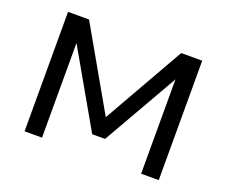

<svg xmlns="http://www.w3.org/2000/svg" viewBox="-115 -885 1258 1065"><g transform="rotate(20 514.0 -352.5)"><path d="M118 0V-705H242L516 -225H513L786 -705H910V0H806V-557L552 -113H476L222 -557H221V0Z"/></g></svg>

Font: Nunito Sans 7pt SemiExpanded Medium
Style: Regular
Weight: 500
Width: 6
Designer: Vernon Adams
Foundry: Vernon Adams
Version: Version 3.101;gftools[0.9.27]